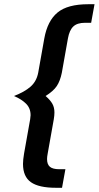

<svg xmlns="http://www.w3.org/2000/svg" viewBox="-20 -778 468 910"><path d="M89 -1Q89 -20 94 -50L123 -213Q125 -227 125 -232Q125 -265 103.5 -286.5Q82 -308 46 -323Q96 -342 124.5 -367Q153 -392 161 -433L190 -596Q205 -679 252.5 -718.5Q300 -758 399 -758H428L412 -670H383Q346 -670 327.5 -652.5Q309 -635 302 -596L273 -433Q265 -394 249 -370Q233 -346 196 -323Q218 -304 228 -286.5Q238 -269 238 -245Q238 -231 235 -213L206 -50Q203 -35 203 -24Q203 1 216.5 12.5Q230 24 261 24H290L274 112H245Q164 112 126.5 85.5Q89 59 89 -1Z"/></svg>

Font: KoHo
Style: Bold Italic
Weight: 700
Italic angle: -10°
Version: Version 1.000; ttfautohint (v1.6)